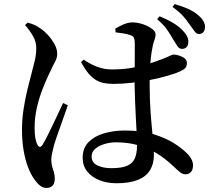

<svg xmlns="http://www.w3.org/2000/svg" viewBox="-20 -864 1040 943"><path d="M872 -624Q859 -625 851 -638Q843 -651 830 -671Q818 -693 801 -717.5Q784 -742 752 -770L763 -784Q801 -769 830 -751.5Q859 -734 877 -715Q893 -698 899.5 -684Q906 -670 905 -656Q904 -639 894.5 -631Q885 -623 872 -624ZM552 36Q507 36 469.5 21.5Q432 7 409 -21Q386 -49 386 -89Q386 -136 414.5 -165.5Q443 -195 490.5 -209Q538 -223 593 -223Q675 -223 733.5 -205Q792 -187 832 -162Q872 -137 895 -114Q911 -99 919.5 -83.5Q928 -68 928 -52Q928 -31 918 -19.5Q908 -8 891 -8Q877 -8 864.5 -18Q852 -28 831 -48Q791 -86 748 -112Q705 -138 656 -151.5Q607 -165 549 -165Q520 -165 492.5 -156.5Q465 -148 447.5 -133Q430 -118 430 -96Q430 -65 458.5 -51.5Q487 -38 526 -38Q579 -38 606 -50.5Q633 -63 643 -88Q653 -113 653 -149Q653 -170 651.5 -204Q650 -238 647.5 -279.5Q645 -321 643.5 -365.5Q642 -410 641 -451Q641 -483 641.5 -522.5Q642 -562 642 -596Q642 -630 642 -648Q642 -665 639.5 -673.5Q637 -682 632.5 -685.5Q628 -689 619 -692Q604 -697 585.5 -700Q567 -703 548 -705L546 -723Q563 -734 586.5 -744Q610 -754 629 -754Q657 -754 683.5 -744.5Q710 -735 727 -722Q744 -709 744 -696Q744 -685 741.5 -676.5Q739 -668 735 -657Q731 -646 728 -626Q724 -608 721 -580Q718 -552 716.5 -518Q715 -484 715 -449Q715 -373 720 -307Q725 -241 730.5 -189Q736 -137 736 -103Q736 -60 717 -28.5Q698 3 657.5 19.5Q617 36 552 36ZM207 59Q191 59 176.5 47.5Q162 36 149 17Q132 -6 118 -42Q104 -78 96 -125Q88 -172 88 -226Q88 -278 96 -329.5Q104 -381 115 -425.5Q126 -470 134 -500Q144 -537 151 -567Q158 -597 158 -626Q159 -657 142.5 -686Q126 -715 103 -741L116 -753Q138 -747 152.5 -740Q167 -733 183 -721Q196 -713 214.5 -693Q233 -673 247 -648.5Q261 -624 261 -599Q261 -580 250.5 -561Q240 -542 222 -503Q207 -472 190 -429Q173 -386 161.5 -337Q150 -288 150 -237Q150 -206 153.5 -186Q157 -166 164 -153Q169 -143 175.5 -142.5Q182 -142 189 -153Q197 -166 210.5 -192Q224 -218 238.5 -249Q253 -280 267 -309.5Q281 -339 290 -358L313 -347Q306 -327 296.5 -299.5Q287 -272 277 -244Q267 -216 258.5 -192Q250 -168 246 -154Q239 -127 235.5 -109.5Q232 -92 232 -81Q232 -55 240.5 -31.5Q249 -8 249 14Q249 59 207 59ZM539 -452Q507 -452 480.5 -458.5Q454 -465 429 -488Q404 -511 378 -559L391 -571Q425 -548 458.5 -535.5Q492 -523 528 -523Q576 -523 617 -529Q658 -535 690 -544.5Q722 -554 744 -562Q788 -577 807 -586.5Q826 -596 832 -596Q854 -595 876 -584.5Q898 -574 898 -555Q898 -535 885.5 -525.5Q873 -516 842 -504Q824 -498 791 -488.5Q758 -479 715.5 -471Q673 -463 627.5 -457.5Q582 -452 539 -452ZM956 -697Q944 -698 935 -711Q926 -724 913 -741Q901 -760 881.5 -782.5Q862 -805 827 -830L838 -844Q879 -832 907 -819Q935 -806 955 -788Q973 -773 980.5 -757.5Q988 -742 987 -729Q986 -715 978.5 -706Q971 -697 956 -697Z"/></svg>

Font: Noto Serif JP ExtraLight SemiBold
Style: Regular
Weight: 600
Version: Version 2.003-H1;hotconv 1.1.1;makeotfexe 2.6.0